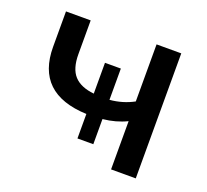

<svg xmlns="http://www.w3.org/2000/svg" viewBox="-98 -658 840 778"><g transform="rotate(20 321.5 -269.5)"><path d="M452.1 -208Q406.2 -185.5 349.6 -179.7V-71.3H281.2V-176.8Q61.5 -185.5 61.5 -386.7V-539.1H168V-393.6Q168 -331.1 195.8 -300.8Q223.6 -270.5 281.2 -264.6V-397.5H349.6V-262.7Q405.3 -267.6 452.1 -293V-539.1H558.6V0H452.1Z"/></g></svg>

Font: Min Sans Medium
Style: Regular
Weight: 500
Designer: Jinseong-Kim, NotoSansCJK, Nunito
Foundry: Jinseong-Kim
Version: Version 1.400;Glyphs 3.1.2 (3151)